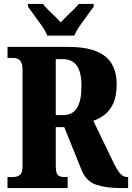

<svg xmlns="http://www.w3.org/2000/svg" viewBox="-20 -951 668 971"><path d="M18 0V-56H50Q65 -56 79.5 -65.5Q94 -75 94 -114V-599Q94 -625 86.5 -637.5Q79 -650 68.5 -654Q58 -658 50 -658H18V-714H319Q413 -714 467.5 -691.5Q522 -669 546 -626.5Q570 -584 570 -525Q570 -468 554 -431Q538 -394 511 -372.5Q484 -351 452 -340L548 -141Q569 -96 585.5 -76Q602 -56 622 -56H628V0H589Q516 0 466 -17Q416 -34 393 -90L305 -308H262V-114Q262 -75 273 -65.5Q284 -56 302 -56H322V0ZM299 -369Q348 -369 370 -406Q392 -443 392 -515Q392 -587 368 -619.5Q344 -652 297 -652H262V-369ZM219 -771Q210 -794 191.5 -820.5Q173 -847 153.5 -873Q134 -899 121 -918V-931H197Q206 -919 222.5 -902.5Q239 -886 257 -869Q275 -852 287 -838Q300 -852 317.5 -869Q335 -886 352 -902.5Q369 -919 378 -931H454V-918Q441 -899 421.5 -873Q402 -847 383.5 -820.5Q365 -794 356 -771Z"/></svg>

Font: Noto Serif Sinhala ExtraCondensed Black
Style: Regular
Weight: 900
Width: 2
Designer: Jelle Bosma - Monotype Design Team
Foundry: Monotype Imaging Inc.
Version: Version 2.007; ttfautohint (v1.8.4.7-5d5b)